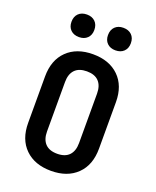

<svg xmlns="http://www.w3.org/2000/svg" viewBox="-172 -1052 944 1161"><g transform="rotate(20 300.0 -471.5)"><path d="M300 10Q195 10 133.5 -50Q72 -110 72 -216V-514Q72 -620 133.5 -680Q195 -740 300 -740Q405 -740 466.5 -680Q528 -620 528 -515V-216Q528 -110 466.5 -50Q405 10 300 10ZM300 -100Q351 -100 377 -127.5Q403 -155 403 -206V-524Q403 -575 377 -602.5Q351 -630 300 -630Q249 -630 223 -602.5Q197 -575 197 -524V-206Q197 -155 223 -127.5Q249 -100 300 -100ZM417 -808Q384 -808 364 -827.5Q344 -847 344 -880Q344 -914 364 -933.5Q384 -953 417 -953Q451 -953 471 -933.5Q491 -914 491 -880Q491 -847 471 -827.5Q451 -808 417 -808ZM183 -808Q149 -808 129 -827.5Q109 -847 109 -880Q109 -914 129 -933.5Q149 -953 183 -953Q216 -953 236 -933.5Q256 -914 256 -880Q256 -847 236 -827.5Q216 -808 183 -808Z"/></g></svg>

Font: Pitagon Sans Mono
Style: Bold
Weight: 700
Monospace: yes
Designer: Travis Tran
Foundry: Pitagon
Version: Version 1.001; ttfautohint (v1.8.4.7-5d5b);gftools[0.9.26]